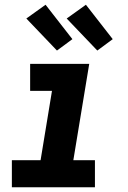

<svg xmlns="http://www.w3.org/2000/svg" viewBox="-20 -789 540 809"><path d="M30 0V-114H151L199 -406H107V-520H356L289 -114H380V0ZM390 -576 261 -711 342 -769 455 -624ZM220 -576 91 -711 172 -769 285 -624Z"/></svg>

Font: Iosevka SS04 Heavy
Style: Italic
Weight: 900
Italic angle: -9°
Monospace: yes
Designer: Belleve Invis
Foundry: Belleve Invis
Version: Version 19.0.0; ttfautohint (v1.8.4)